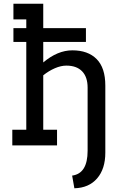

<svg xmlns="http://www.w3.org/2000/svg" viewBox="-20 -780 701 1030"><path d="M545 -321V39Q545 126 501 177Q457 228 379 230L367 162Q450 151 450 29V-310Q450 -367 420.5 -397.5Q391 -428 336 -428Q307 -428 274.5 -414Q242 -400 212 -376V-84H286V0H46V-84H121V-555H52V-629H121V-676H52V-760H212V-629H441V-555H212V-445Q289 -510 368 -510Q452 -510 498.5 -463Q545 -416 545 -321Z"/></svg>

Font: Arvo
Style: Regular
Weight: 400
Designer: Anton Koovit (Cyrillic Expansion: Cyreal)
Foundry: Anton Koovit, Yassin Baggar
Version: Version 3.000